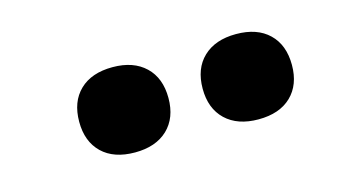

<svg xmlns="http://www.w3.org/2000/svg" viewBox="-36 -884 627 347"><g transform="rotate(-15 278.0 -710.0)"><path d="M415.5 -630Q376.5 -630 354.2 -651.2Q332 -672.5 332 -709.5Q332 -747 354.2 -768.2Q376.5 -789.5 415.5 -789.5Q455 -789.5 477 -768.2Q499 -747 499 -709.5Q499 -672.5 477 -651.2Q455 -630 415.5 -630ZM184.5 -630Q145 -630 123 -651.2Q101 -672.5 101 -709.5Q101 -747 123 -768.2Q145 -789.5 184.5 -789.5Q223.5 -789.5 245.8 -768.2Q268 -747 268 -709.5Q268 -672.5 245.8 -651.2Q223.5 -630 184.5 -630Z"/></g></svg>

Font: Encode Sans SemiCondensed SemiCondensed
Style: Bold
Weight: 700
Width: 4
Designer: Multiple Designers
Foundry: Impallari Type
Version: Version 3.000; ttfautohint (v1.8.3) -l 8 -r 50 -G 200 -x 14 